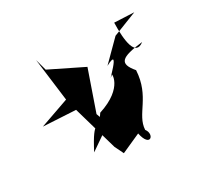

<svg xmlns="http://www.w3.org/2000/svg" viewBox="-132 -751 958 925"><g transform="rotate(-30 347.0 -289.0)"><path d="M315 -153 291 -220 367 -439 186 -528 169 -591 199 -354 37 -297 216 -287 287 -40 311 9 418 -39C437 53 487 3 456 -37C460 -122 554 -164 562 -308C505 -375 532 -397 655 -411C594 -363 582 -461 585 -559L694 -554L559 -501L453 -395C566 -455 393 -299 450 -347C452 -362 469 -268 310 -217C258 -137 269 -221 189 -66Z"/></g></svg>

Font: Asimov Silicon
Style: Regular
Weight: 400
Designer: Google
Version: Version 2.000980; 2014